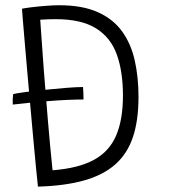

<svg xmlns="http://www.w3.org/2000/svg" viewBox="-20 -682 639 716"><path d="M291.5 -311Q266 -311 232 -309.5Q198 -308 161.2 -305Q124.5 -302 89.8 -298.8Q55 -295.5 27.5 -292Q27 -301 27.5 -312.8Q28 -324.5 29 -331Q41.5 -334.5 74.8 -338.8Q108 -343 149.2 -347.2Q190.5 -351.5 228.8 -354.5Q267 -357.5 289.5 -357.5Q290 -353 290.8 -339.2Q291.5 -325.5 291.5 -311ZM121.5 14Q118.5 -12 114 -59.2Q109.5 -106.5 104 -166.2Q98.5 -226 92.8 -290.5Q87 -355 81.5 -416.8Q76 -478.5 71.8 -529.2Q67.5 -580 64.8 -612.2Q62 -644.5 62 -649.5Q73 -652 97.8 -655Q122.5 -658 151 -660.2Q179.5 -662.5 200 -662.5Q287 -662.5 344.5 -636.8Q402 -611 435.2 -565Q468.5 -519 482.5 -456.5Q496.5 -394 496.5 -320.5Q496.5 -233 475.8 -171Q455 -109 410.2 -69.2Q365.5 -29.5 294 -9.2Q222.5 11 121.5 14ZM176 -47Q273 -54.5 330.5 -86Q388 -117.5 413.2 -176.8Q438.5 -236 438.5 -325.5Q438.5 -414.5 415.8 -478.2Q393 -542 338.2 -576.2Q283.5 -610.5 188 -610.5Q174.5 -610.5 159.8 -610Q145 -609.5 130 -608.5Q136 -519.5 143.2 -422.8Q150.5 -326 158.8 -230.2Q167 -134.5 176 -47Z"/></svg>

Font: Grandstander Thin ExtraLight
Style: Regular
Weight: 250
Version: Version 1.200